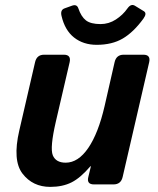

<svg xmlns="http://www.w3.org/2000/svg" viewBox="-20 -729 623 759"><path d="M223.1 -666.5Q217.8 -689.5 234.9 -695.8L264.6 -706.5Q283.7 -713.4 289.6 -696.3Q300.8 -663.1 319.8 -648.4Q338.9 -633.8 377.4 -633.8Q410.2 -633.8 438 -651.9Q465.8 -669.9 483.9 -695.8Q498 -715.8 513.7 -706.1L548.8 -684.6Q562 -676.3 546.9 -655.3Q507.8 -601.6 465.3 -576.7Q422.9 -551.8 362.3 -551.8Q309.6 -551.8 272.9 -580.6Q236.3 -609.4 223.1 -666.5ZM56.2 -212.9 118.7 -483.4Q125.5 -512.7 154.3 -512.7H232.4Q261.7 -512.7 255.4 -483.4L200.7 -248Q176.8 -144.5 188.7 -115.2Q200.7 -85.9 239.7 -85.9Q289.1 -85.9 328.9 -144Q368.7 -202.1 393.6 -310.1L433.1 -483.4Q439.9 -512.7 468.8 -512.7H546.9Q576.2 -512.7 569.8 -483.4L464.8 -29.3Q458 0 428.7 0H351.6Q321.8 0 329.1 -29.3L339.4 -71.8H337.4Q298.3 -25.9 262.9 -8.1Q227.5 9.8 178.7 9.8Q109.4 9.8 69.1 -42.5Q28.8 -94.7 56.2 -212.9Z"/></svg>

Font: Istok
Style: Bold Italic
Weight: 700
Italic angle: -13°
Designer: Andrey V. Panov
Foundry: Andrey V. Panov
Version: Version 1.0.3